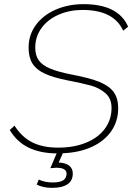

<svg xmlns="http://www.w3.org/2000/svg" viewBox="-20 -730 648 926"><path d="M150 -500Q150 -463 167 -439Q184 -415 222.5 -399Q261 -383 328 -370Q413 -354 460.5 -334.5Q508 -315 529 -285Q550 -255 550 -208Q550 -146 517 -98Q484 -50 423.5 -22Q363 6 283 9L263 54Q295 55 313 68.5Q331 82 331 107Q331 142 305 159Q279 176 232 176Q186 176 157 160L167 136Q196 150 234 150Q269 150 285 139.5Q301 129 301 107Q301 79 251 79Q245 79 223 81L253 10Q173 9 117 -18.5Q61 -46 27 -103L50 -124Q85 -69 135.5 -43.5Q186 -18 261 -18Q337 -18 395.5 -42Q454 -66 486 -109.5Q518 -153 518 -210Q518 -255 488.5 -280.5Q459 -306 419.5 -317Q380 -328 303 -343Q233 -357 193.5 -376Q154 -395 136 -424.5Q118 -454 118 -500Q118 -562 153 -609.5Q188 -657 248.5 -683.5Q309 -710 383 -710Q551 -710 598 -601L574 -582Q529 -682 378 -682Q315 -682 262.5 -659Q210 -636 180 -594.5Q150 -553 150 -500Z"/></svg>

Font: KoHo ExtraLight
Style: Italic
Weight: 275
Italic angle: -10°
Version: Version 1.000; ttfautohint (v1.6)